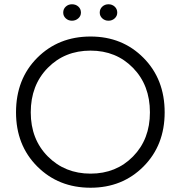

<svg xmlns="http://www.w3.org/2000/svg" viewBox="-20 -869 847 899"><path d="M404 10Q553 10 652 -89.5Q751 -189 751 -343Q751 -498 652 -598Q553 -698 404 -698Q254 -698 154.5 -598.5Q55 -499 55 -343Q55 -189 154.5 -89.5Q254 10 404 10ZM124 -343Q124 -470 203.5 -551Q283 -632 404 -632Q524 -632 603 -551Q682 -470 682 -343Q682 -217 603 -136.5Q524 -56 404 -56Q284 -56 204 -136.5Q124 -217 124 -343ZM276 -810Q276 -827 288 -838Q300 -849 317 -849Q335 -849 347 -838Q359 -827 359 -810Q359 -794 346.5 -783Q334 -772 317 -772Q300 -772 288 -783Q276 -794 276 -810ZM447 -810Q447 -827 459 -838Q471 -849 488 -849Q505 -849 517 -838Q529 -827 529 -810Q529 -794 517 -783Q505 -772 488 -772Q471 -772 459 -783Q447 -794 447 -810Z"/></svg>

Font: Roundo
Style: Regular
Weight: 400
Designer: Namrata Goyal (Gurmukhi), Shiva Nallaperumal (Latin)
Foundry: Indian Type Foundry
Version: Version 1.000;PS 1.0;hotconv 1.0.88;makeotf.lib2.5.647800